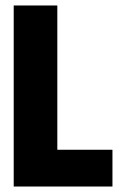

<svg xmlns="http://www.w3.org/2000/svg" viewBox="-20 -680 436 700"><path d="M30 0V-660H189V0ZM57 0V-134H390V0Z"/></svg>

Font: Bricolage Grotesque 96pt ExtraBold SemiCondensed
Style: Regular
Weight: 800
Width: 4
Version: Version 1.001;gftools[0.9.33.dev8+g029e19f]